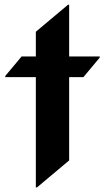

<svg xmlns="http://www.w3.org/2000/svg" viewBox="-20 -777 446 816"><path d="M132.3 19.5V-449.2H2.4V-454.1L71.8 -537.1H132.3V-642.1L269 -756.8H273.9V-537.1H403.8V-532.2L334.5 -449.2H273.9V-95.2L137.2 19.5Z"/></svg>

Font: Gothica
Style: Bold
Weight: 700
Designer: Wojciech Kalinowski "wmk69" (wmk69@o2.pl)
Foundry: Wojciech Kalinowski "wmk69" (wmk69@o2.pl)
Version: Version 2.1.0; 2021-05-14